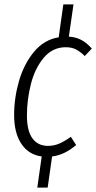

<svg xmlns="http://www.w3.org/2000/svg" viewBox="-20 -700 436 870"><path d="M102 -177Q102 -107 127 -73Q152 -39 197 -39Q225 -39 249 -49.5Q273 -60 301 -80L325 -43Q273 2 216 9L196 150H149L169 9Q110 1 77 -48Q44 -97 44 -179Q44 -256 66 -332.5Q88 -409 133.5 -464.5Q179 -520 246 -531L267 -680H313L292 -534Q324 -532 348.5 -519Q373 -506 396 -480L364 -446Q344 -466 324.5 -476Q305 -486 278 -486Q218 -486 178 -438Q138 -390 120 -319Q102 -248 102 -177Z"/></svg>

Font: Fira Sans Extra Condensed Light
Style: Italic
Weight: 300
Width: 3
Italic angle: -8°
Designer: Carrois Corporate & Edenspiekermann AG
Foundry: Carrois Corporate GbR & Edenspiekermann AG
Version: Version 4.203